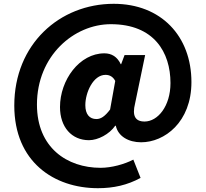

<svg xmlns="http://www.w3.org/2000/svg" viewBox="-20 -749 1081 1008"><path d="M494 239C576 239 648 223 718 185L680 89C634 113 566 132 508 132C332 132 174 26 174 -200C174 -456 368 -622 562 -622C789 -622 875 -474 875 -313C875 -191 808 -111 739 -111C690 -111 673 -141 689 -205L742 -460H634L616 -412H614C595 -452 565 -469 528 -469C397 -469 295 -329 295 -187C295 -82 356 -13 447 -13C494 -13 554 -44 585 -89H588C600 -33 655 -2 721 -2C843 -2 985 -107 985 -318C985 -559 826 -729 577 -729C293 -729 55 -517 55 -195C55 101 264 239 494 239ZM428 -197C428 -263 469 -356 534 -356C557 -356 574 -345 585 -324L558 -174C530 -137 509 -124 486 -124C450 -124 428 -149 428 -197Z"/></svg>

Font: コーポレート・ロゴ ver3 Bold
Style: Regular
Weight: 700
Designer: [KANA_main] LOGOTYPE.JP [Source Han Sans] Ryoko NISHIZUKA 西塚涼子 (kana, bopomofo & ideographs); Paul D. Hunt (Latin, Greek
Version: Version 12.001;FEAKit 1.0